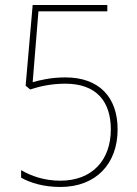

<svg xmlns="http://www.w3.org/2000/svg" viewBox="-20 -734 545 764"><path d="M240 -426C182 -426 139 -415 110 -407L133 -689H407V-714H110L82 -393L100 -378C140 -391 185 -401 240 -401C363 -401 421 -331 421 -219C421 -97 347 -15 220 -15C156 -15 103 -34 64 -57V-27C101 -6 155 10 220 10C362 10 448 -82 448 -219C448 -347 375 -426 240 -426Z"/></svg>

Font: Noto Sans Thai Looped SemiCondensed Thin
Style: Regular
Weight: 100
Width: 4
Designer: Sasikarn Vongin, Ben Mitchell
Foundry: The Fontpad Ltd
Version: Version 1.001